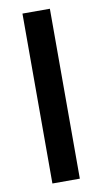

<svg xmlns="http://www.w3.org/2000/svg" viewBox="-82 -740 415 779"><g transform="rotate(-10 125.5 -350.0)"><path d="M69 -700V0H182V-700Z"/></g></svg>

Font: Mint Spirit No2
Style: Bold
Weight: 700
Designer: HARENDAL Hirwen
Foundry: Arkandis Digital Foundry.
Version: Version 1.004;FFEdit